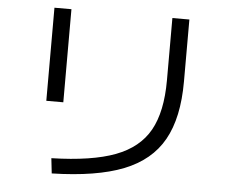

<svg xmlns="http://www.w3.org/2000/svg" viewBox="-53 -796 1044 879"><g transform="rotate(5 469.0 -356.5)"><path d="M704.1 -449.2V-735.4H782.2V-450.2Q782.2 -283.7 725.3 -182.4Q668.5 -81.1 544.9 -32.2Q421.4 16.6 215.8 21.5L208 -47.9Q394 -52.7 501.2 -93.3Q608.4 -133.8 656.2 -219Q704.1 -304.2 704.1 -449.2ZM162.1 -735.4H240.2V-307.6H162.1Z"/></g></svg>

Font: Pretendard JP
Style: Regular
Weight: 400
Designer: Base glyphs from Inter by Rasmus Andersson; Hangeul glyphs from Noto Sans CJK(Source Han Sans) by Jang Soo-young and Kan
Foundry: Kil Hyung-jin
Version: Version 1.309